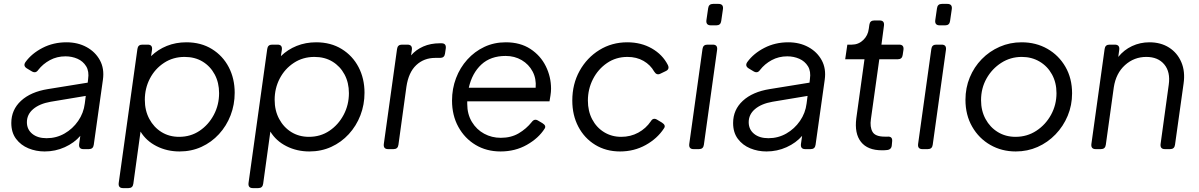

<svg xmlns="http://www.w3.org/2000/svg" viewBox="-20 -765 6149 985"><path d="M209 12Q165 12 126 -4Q87 -20 62.5 -52.5Q38 -85 38 -134Q38 -202 88 -248Q138 -294 226 -308L430 -341L432 -359Q438 -399 422 -425Q406 -451 377.5 -463.5Q349 -476 316 -476Q272 -476 236 -456.5Q200 -437 176 -406Q163 -387 143 -399L118 -414Q97 -427 111 -447Q143 -491 198.5 -519.5Q254 -548 321 -548Q379 -548 424 -523.5Q469 -499 492.5 -456Q516 -413 508 -356L461 -22Q458 0 436 0H408Q383 0 386 -26L392 -68Q361 -32 312.5 -10Q264 12 209 12ZM118 -138Q118 -101 145.5 -78.5Q173 -56 219 -56Q269 -56 311 -80Q353 -104 381 -144.5Q409 -185 415 -234L420 -273L240 -243Q183 -233 150.5 -205.5Q118 -178 118 -138Z M611 200Q586 200 589 174L685 -514Q688 -536 710 -536H738Q763 -536 760 -510L755 -477Q790 -511 836 -529.5Q882 -548 936 -548Q1011 -548 1067 -513.5Q1123 -479 1153.5 -420.5Q1184 -362 1184 -289Q1184 -228 1163 -173.5Q1142 -119 1103.5 -77Q1065 -35 1013.5 -11.5Q962 12 901 12Q837 12 783.5 -15Q730 -42 701 -90L664 178Q661 200 639 200ZM899 -63Q958 -63 1004 -94Q1050 -125 1077 -176Q1104 -227 1104 -287Q1104 -341 1081.5 -383Q1059 -425 1019.5 -449Q980 -473 927 -473Q868 -473 821.5 -442.5Q775 -412 749 -362Q723 -312 723 -253Q723 -198 746 -155Q769 -112 808.5 -87.5Q848 -63 899 -63Z M1277 200Q1252 200 1255 174L1351 -514Q1354 -536 1376 -536H1404Q1429 -536 1426 -510L1421 -477Q1456 -511 1502 -529.5Q1548 -548 1602 -548Q1677 -548 1733 -513.5Q1789 -479 1819.5 -420.5Q1850 -362 1850 -289Q1850 -228 1829 -173.5Q1808 -119 1769.5 -77Q1731 -35 1679.5 -11.5Q1628 12 1567 12Q1503 12 1449.5 -15Q1396 -42 1367 -90L1330 178Q1327 200 1305 200ZM1565 -63Q1624 -63 1670 -94Q1716 -125 1743 -176Q1770 -227 1770 -287Q1770 -341 1747.5 -383Q1725 -425 1685.5 -449Q1646 -473 1593 -473Q1534 -473 1487.5 -442.5Q1441 -412 1415 -362Q1389 -312 1389 -253Q1389 -198 1412 -155Q1435 -112 1474.5 -87.5Q1514 -63 1565 -63Z M1971 0Q1946 0 1949 -26L2017 -514Q2020 -536 2042 -536H2070Q2096 -536 2093 -510L2089 -481Q2114 -510 2151.5 -526.5Q2189 -543 2237 -543H2245Q2270 -543 2267 -517L2263 -490Q2260 -468 2238 -468H2213Q2155 -468 2115.5 -431Q2076 -394 2065 -320L2024 -22Q2021 0 1999 0Z M2548 12Q2476 12 2420 -21.5Q2364 -55 2331.5 -114Q2299 -173 2299 -249Q2299 -310 2319.5 -364Q2340 -418 2377.5 -459.5Q2415 -501 2465 -524.5Q2515 -548 2575 -548Q2649 -548 2701 -514Q2753 -480 2780 -425.5Q2807 -371 2807 -310Q2807 -294 2804 -275Q2801 -256 2799 -245H2377Q2377 -239 2377 -232Q2377 -179 2401 -139.5Q2425 -100 2464 -79Q2503 -58 2549 -58Q2602 -58 2641 -81Q2680 -104 2708 -139Q2722 -158 2741 -146L2763 -133Q2784 -120 2774 -105Q2743 -56 2683 -22Q2623 12 2548 12ZM2574 -478Q2497 -478 2449.5 -434Q2402 -390 2385 -315H2728Q2732 -361 2712.5 -398Q2693 -435 2656.5 -456.5Q2620 -478 2574 -478Z M3161 12Q3089 12 3033.5 -22Q2978 -56 2947 -115Q2916 -174 2916 -249Q2916 -334 2953.5 -401.5Q2991 -469 3055 -508.5Q3119 -548 3198 -548Q3269 -548 3324 -516.5Q3379 -485 3406 -432Q3417 -410 3395 -400L3368 -387Q3349 -377 3336 -398Q3317 -432 3281.5 -452.5Q3246 -473 3199 -473Q3140 -473 3094 -441.5Q3048 -410 3022 -359Q2996 -308 2996 -249Q2996 -195 3018 -153Q3040 -111 3079 -87Q3118 -63 3167 -63Q3215 -63 3254.5 -84.5Q3294 -106 3319 -143Q3331 -163 3351 -151L3376 -136Q3398 -122 3386 -106Q3352 -54 3292.5 -21Q3233 12 3161 12Z M3627 -635Q3601 -635 3604 -661L3613 -723Q3616 -745 3638 -745H3666Q3692 -745 3689 -719L3680 -657Q3677 -635 3655 -635ZM3538 0Q3513 0 3516 -26L3584 -514Q3587 -536 3609 -536H3637Q3662 -536 3659 -510L3591 -22Q3588 0 3566 0Z M3912 12Q3868 12 3829 -4Q3790 -20 3765.5 -52.5Q3741 -85 3741 -134Q3741 -202 3791 -248Q3841 -294 3929 -308L4133 -341L4135 -359Q4141 -399 4125 -425Q4109 -451 4080.5 -463.5Q4052 -476 4019 -476Q3975 -476 3939 -456.5Q3903 -437 3879 -406Q3866 -387 3846 -399L3821 -414Q3800 -427 3814 -447Q3846 -491 3901.5 -519.5Q3957 -548 4024 -548Q4082 -548 4127 -523.5Q4172 -499 4195.5 -456Q4219 -413 4211 -356L4164 -22Q4161 0 4139 0H4111Q4086 0 4089 -26L4095 -68Q4064 -32 4015.5 -10Q3967 12 3912 12ZM3821 -138Q3821 -101 3848.5 -78.5Q3876 -56 3922 -56Q3972 -56 4014 -80Q4056 -104 4084 -144.5Q4112 -185 4118 -234L4123 -273L3943 -243Q3886 -233 3853.5 -205.5Q3821 -178 3821 -138Z M4504 6Q4431 6 4397 -37Q4363 -80 4373 -158L4415 -461H4316L4327 -536H4350Q4384 -536 4408.5 -559.5Q4433 -583 4437 -617L4440 -638Q4443 -660 4465 -660H4493Q4518 -660 4515 -634L4502 -536H4593Q4618 -536 4615 -510L4611 -483Q4608 -461 4586 -461H4491L4448 -154Q4442 -114 4456 -89Q4470 -64 4519 -64H4533Q4559 -66 4557 -41L4555 -19Q4553 4 4527 5Q4520 6 4514 6Q4508 6 4504 6Z M4801 -635Q4775 -635 4778 -661L4787 -723Q4790 -745 4812 -745H4840Q4866 -745 4863 -719L4854 -657Q4851 -635 4829 -635ZM4712 0Q4687 0 4690 -26L4758 -514Q4761 -536 4783 -536H4811Q4836 -536 4833 -510L4765 -22Q4762 0 4740 0Z M5191 12Q5119 12 5060.5 -21.5Q5002 -55 4967.5 -115Q4933 -175 4933 -253Q4933 -314 4955 -367.5Q4977 -421 5016.5 -461.5Q5056 -502 5108.5 -525Q5161 -548 5221 -548Q5295 -548 5353.5 -514.5Q5412 -481 5446 -422Q5480 -363 5480 -286Q5480 -225 5457.5 -171Q5435 -117 5395 -75.5Q5355 -34 5303 -11Q5251 12 5191 12ZM5190 -63Q5249 -63 5296.5 -94Q5344 -125 5372 -176Q5400 -227 5400 -287Q5400 -341 5377 -383Q5354 -425 5313.5 -449Q5273 -473 5222 -473Q5164 -473 5116.5 -442.5Q5069 -412 5041 -362Q5013 -312 5013 -251Q5013 -197 5036 -154.5Q5059 -112 5099 -87.5Q5139 -63 5190 -63Z M5601 0Q5576 0 5579 -26L5647 -514Q5650 -536 5672 -536H5699Q5725 -536 5722 -510L5717 -473Q5746 -509 5787.5 -528.5Q5829 -548 5877 -548Q5935 -548 5977.5 -521Q6020 -494 6040.5 -446Q6061 -398 6052 -336L6008 -22Q6005 0 5983 0H5956Q5931 0 5934 -26L5976 -331Q5985 -396 5953 -434.5Q5921 -473 5861 -473Q5798 -473 5751.5 -431Q5705 -389 5694 -317L5653 -22Q5650 0 5628 0Z"/></svg>

Font: Pitagon Sans Text
Style: Italic
Weight: 400
Italic angle: -8°
Designer: Travis Tran
Foundry: Pitagon
Version: Version 1.001; ttfautohint (v1.8.4.7-5d5b);gftools[0.9.26]